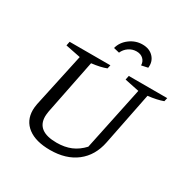

<svg xmlns="http://www.w3.org/2000/svg" viewBox="-191 -1038 1199 1220"><g transform="rotate(30 408.0 -427.5)"><path d="M335 10Q230 10 172 -34Q114 -78 114 -156Q114 -175 119 -202L204 -596L94 -618L100 -648H399L393 -622Q353 -606 286 -598L206 -198Q204 -185 203 -176Q202 -167 202 -160Q202 -51 348 -51Q407 -51 452.5 -70Q498 -89 536 -130L634 -596L528 -618L534 -648H816L810 -622Q767 -606 700 -598L623 -212Q602 -106 527 -48Q452 10 335 10ZM511 -865Q562 -865 591.5 -833.5Q621 -802 615 -755L568 -745Q568 -772 549.5 -790Q531 -808 500 -808Q469 -808 443.5 -790.5Q418 -773 406 -745L364 -755Q376 -802 418 -833.5Q460 -865 511 -865Z"/></g></svg>

Font: Piazzolla
Style: Italic
Weight: 400
Italic angle: -11.3°
Designer: Juan Pablo del Peral
Foundry: Huerta Tipografica
Version: Version 1.330